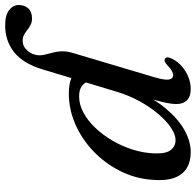

<svg xmlns="http://www.w3.org/2000/svg" viewBox="-28 -730 769 754"><g transform="rotate(-90 357.0 -353.5)"><path d="M478.5 -399.6 417 -385.7Q409.5 -407 395 -417.4Q380.5 -427.8 354.6 -427.8Q322.6 -427.8 291.1 -410.8Q259.6 -393.8 231.5 -364.2Q203.4 -334.7 181.2 -296.8Q159 -258.9 145.9 -216.8Q132.7 -174.7 131.2 -132.8Q129.1 -87.9 144 -68.5Q158.8 -49.1 183.6 -49.1Q205.5 -49.1 232.1 -67.1Q258.7 -85 285.8 -116.8Q312.9 -148.5 335.8 -190.3Q358.8 -232.2 373.2 -279.9L460.9 -571Q483.8 -647.4 528.2 -682.8Q572.7 -718.2 633.7 -718.2Q674.7 -718.2 694.3 -702.4Q713.8 -686.7 713.8 -665Q713.8 -642 700.5 -627.4Q687.1 -612.8 661.2 -612.8Q646.4 -612.8 635.9 -618.3Q625.3 -623.8 616.2 -631.1Q607 -638.4 597 -643.9Q587 -649.4 573.8 -649.4Q551.1 -649.4 535 -631.3Q518.8 -613.3 516.4 -588.3Q515.8 -576.9 518.2 -565.6Q520.5 -554.4 523.9 -542.7Q527.3 -531 529.8 -518Q532.2 -505.1 532 -489.8Q531.8 -474.6 526.7 -456.5L429.9 -131.1Q418 -90.4 421.3 -74.5Q424.6 -58.6 437.9 -58.6Q446.1 -58.6 455.4 -63.8Q464.6 -68.9 477.9 -81.7Q486.3 -89.3 491.8 -91.4Q497.3 -93.4 502.4 -90.9Q508.3 -88 508.2 -80.2Q508 -72.4 502.1 -61Q490.5 -39.2 471.6 -23.2Q452.7 -7.2 430 1.7Q407.3 10.5 383.6 10.5Q354.6 10.5 339.8 -4.3Q324.9 -19.1 324.9 -46.4Q324.9 -61.3 328.9 -81.7Q332.9 -102 341.9 -134.3Q350.9 -166.6 365.7 -215.8L380.3 -208.1Q347.8 -135.6 306.9 -86.9Q266 -38.3 222.3 -13.9Q178.5 10.5 136.1 10.5Q98.3 10.5 72.1 -5.9Q46 -22.3 34.3 -56.3Q22.7 -90.3 27.6 -143.7Q32.8 -208.8 62.3 -267.3Q91.8 -325.7 138.8 -371Q185.9 -416.3 244.6 -442.3Q303.4 -468.2 367 -468.2Q400.3 -468.2 423.7 -459.4Q447 -450.6 460.7 -435.1Q474.4 -419.7 478.5 -399.6Z"/></g></svg>

Font: Fraunces Wonky
Style: Italic
Weight: 900
Italic angle: -16°
Version: Version 1.000;[b76b70a41]